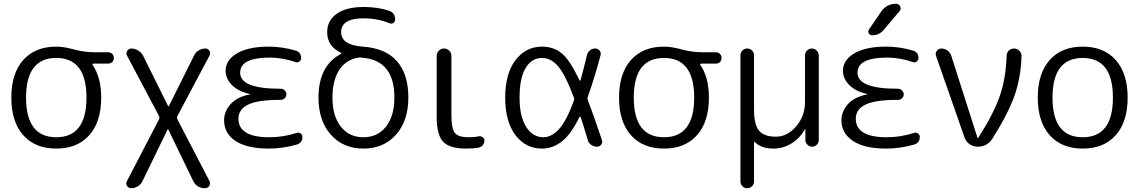

<svg xmlns="http://www.w3.org/2000/svg" viewBox="-20 -777 6033 1017"><path d="M438 -260Q438 -470 278 -470Q118 -470 118 -260Q118 -50 278 -50Q438 -50 438 -260ZM278 -530Q318 -530 372.5 -515Q427 -500 486 -500H553Q566 -500 574.5 -491.5Q583 -483 583 -470Q583 -457 574.5 -448.5Q566 -440 553 -440H474Q472 -440 470.5 -438Q469 -436 470 -434Q516 -368 516 -260Q516 -132 453 -61Q390 10 278 10Q166 10 103 -61Q40 -132 40 -260Q40 -388 103 -459Q166 -530 278 -530Z M652 183 823 -146Q826 -154 823 -161L653 -482Q646 -495 654 -507.5Q662 -520 676 -520Q695 -520 712 -509.5Q729 -499 738 -482L871 -214H872H874L1008 -483Q1016 -500 1032.5 -510Q1049 -520 1068 -520Q1082 -520 1089.5 -508Q1097 -496 1090 -483L919 -161Q916 -154 919 -146L1089 181Q1096 195 1088.5 207.5Q1081 220 1066 220Q1022 220 1003 181L871 -92Q871 -93 870 -93Q868 -93 868 -92L735 182Q727 199 710.5 209.5Q694 220 675 220Q661 220 653 208Q645 196 652 183Z M1403 10Q1289 10 1228 -30Q1167 -70 1167 -140Q1167 -187 1201.5 -225.5Q1236 -264 1304 -277Q1305 -277 1305 -278Q1305 -279 1304 -279Q1241 -293 1208 -327Q1175 -361 1175 -402Q1175 -459 1235.5 -494.5Q1296 -530 1403 -530Q1476 -530 1546 -509Q1575 -501 1575 -469Q1575 -458 1565.5 -451Q1556 -444 1546 -448Q1476 -472 1410 -472Q1252 -472 1252 -392Q1252 -307 1463 -307H1467Q1479 -307 1488 -298Q1497 -289 1497 -277Q1497 -265 1488 -256.5Q1479 -248 1467 -248H1463Q1346 -248 1294.5 -223Q1243 -198 1243 -148Q1243 -50 1407 -50Q1480 -50 1552 -73Q1563 -77 1572.5 -70Q1582 -63 1582 -52Q1582 -20 1551 -11Q1478 10 1403 10Z M1879 -472Q1814 -462 1777.5 -407Q1741 -352 1741 -260Q1741 -162 1785.5 -106Q1830 -50 1905 -50Q1980 -50 2024.5 -106Q2069 -162 2069 -260Q2069 -457 1901 -471Q1900 -471 1898.5 -471.5Q1897 -472 1896 -472Q1887 -473 1879 -472ZM1667 -260Q1667 -428 1785 -491Q1787 -492 1787 -494.5Q1787 -497 1785 -498Q1713 -532 1713 -607Q1713 -668 1763.5 -704Q1814 -740 1907 -740Q1981 -740 2041 -720Q2073 -709 2073 -674Q2073 -662 2063.5 -655.5Q2054 -649 2043 -654Q1979 -680 1907 -680Q1787 -680 1787 -607Q1787 -538 1902 -530Q2021 -522 2082 -453.5Q2143 -385 2143 -260Q2143 -137 2077.5 -63.5Q2012 10 1905 10Q1798 10 1732.5 -63.5Q1667 -137 1667 -260Z M2449 10Q2361 10 2327 -26.5Q2293 -63 2293 -160V-481Q2293 -497 2304.5 -508.5Q2316 -520 2332 -520Q2348 -520 2359.5 -508.5Q2371 -497 2371 -481V-167Q2371 -95 2389.5 -72.5Q2408 -50 2462 -50Q2494 -50 2515 -55Q2527 -57 2536.5 -50.5Q2546 -44 2546 -33Q2546 -19 2537 -8Q2528 3 2515 5Q2489 10 2449 10Z M2851 -470Q2796 -470 2764 -416.5Q2732 -363 2732 -260Q2732 -160 2767 -105Q2802 -50 2858 -50Q2901 -50 2940.5 -92.5Q2980 -135 3020 -244Q3023 -252 3020 -260Q2973 -384 2935.5 -427Q2898 -470 2851 -470ZM2851 10Q2764 10 2710 -61.5Q2656 -133 2656 -260Q2656 -387 2710.5 -458.5Q2765 -530 2851 -530Q2912 -530 2955.5 -494.5Q2999 -459 3049 -352Q3050 -350 3052 -350Q3054 -350 3055 -352Q3066 -390 3089 -485Q3093 -501 3105 -510.5Q3117 -520 3133 -520Q3147 -520 3156 -509Q3165 -498 3161 -484Q3130 -366 3093 -263Q3090 -256 3094 -246Q3123 -171 3168 -36Q3173 -22 3164.5 -11Q3156 0 3142 0Q3125 0 3111 -10Q3097 -20 3093 -36Q3070 -115 3056 -156Q3055 -158 3052.5 -158.5Q3050 -159 3049 -157Q3005 -66 2956.5 -28Q2908 10 2851 10Z M3657 -260Q3657 -470 3497 -470Q3337 -470 3337 -260Q3337 -50 3497 -50Q3657 -50 3657 -260ZM3497 -530Q3537 -530 3591.5 -515Q3646 -500 3705 -500H3772Q3785 -500 3793.5 -491.5Q3802 -483 3802 -470Q3802 -457 3793.5 -448.5Q3785 -440 3772 -440H3693Q3691 -440 3689.5 -438Q3688 -436 3689 -434Q3735 -368 3735 -260Q3735 -132 3672 -61Q3609 10 3497 10Q3385 10 3322 -61Q3259 -132 3259 -260Q3259 -388 3322 -459Q3385 -530 3497 -530Z M3902 184V-484Q3902 -499 3912.5 -509.5Q3923 -520 3938 -520Q3953 -520 3963.5 -509.5Q3974 -499 3974 -484V-197Q3974 -117 4000.5 -85Q4027 -53 4090 -53Q4150 -53 4197 -107.5Q4244 -162 4244 -237V-483Q4244 -498 4254.5 -509Q4265 -520 4280 -520Q4295 -520 4306 -509Q4317 -498 4317 -483V-35Q4317 -21 4306.5 -10.5Q4296 0 4282 0Q4268 0 4257 -10.5Q4246 -21 4246 -35V-92Q4246 -93 4245 -93Q4243 -93 4243 -91Q4216 -44 4172 -17Q4128 10 4078 10Q4012 10 3979 -24Q3977 -26 3975.5 -25Q3974 -24 3974 -22V184Q3974 199 3963.5 209.5Q3953 220 3938 220Q3923 220 3912.5 209.5Q3902 199 3902 184Z M4673 10Q4559 10 4498 -30.5Q4437 -71 4437 -140Q4437 -187 4471.5 -225.5Q4506 -264 4574 -277Q4575 -277 4575 -278Q4575 -279 4574 -279Q4511 -293 4478 -327Q4445 -361 4445 -402Q4445 -459 4505.5 -494.5Q4566 -530 4673 -530Q4746 -530 4816 -509Q4845 -501 4845 -469Q4845 -458 4835.5 -451Q4826 -444 4816 -448Q4746 -472 4680 -472Q4522 -472 4522 -392Q4522 -307 4733 -307H4737Q4749 -307 4758 -298Q4767 -289 4767 -277Q4767 -265 4758 -256.5Q4749 -248 4737 -248H4733Q4616 -248 4564.5 -223Q4513 -198 4513 -148Q4513 -50 4677 -50Q4750 -50 4822 -73Q4833 -77 4842.5 -70Q4852 -63 4852 -52Q4852 -20 4821 -11Q4748 10 4673 10ZM4647 -715Q4676 -757 4726 -757Q4741 -757 4748 -743Q4755 -729 4745 -718L4661 -619Q4637 -590 4600 -590Q4588 -590 4582 -600.5Q4576 -611 4583 -621Z M5089 -49 4938 -481Q4933 -495 4942 -507.5Q4951 -520 4966 -520Q4984 -520 4999 -509Q5014 -498 5019 -481L5158 -46Q5158 -45 5160 -45Q5161 -45 5161 -46Q5242 -172 5275 -266.5Q5308 -361 5312 -481Q5312 -498 5323.5 -509Q5335 -520 5351.5 -520Q5368 -520 5379.5 -508Q5391 -496 5391 -480Q5387 -365 5354 -271Q5321 -177 5237 -43Q5210 0 5158 0Q5135 0 5115.5 -13.5Q5096 -27 5089 -49Z M5875 -260Q5875 -470 5715 -470Q5555 -470 5555 -260Q5555 -50 5715 -50Q5875 -50 5875 -260ZM5890 -61Q5827 10 5715 10Q5603 10 5540 -61Q5477 -132 5477 -260Q5477 -388 5540 -459Q5603 -530 5715 -530Q5827 -530 5890 -459Q5953 -388 5953 -260Q5953 -132 5890 -61Z"/></svg>

Font: Rounded Mplus 1c
Style: Regular
Weight: 400
Version: Version 1.059.20150529